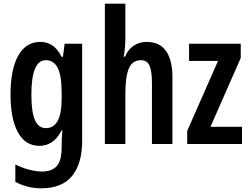

<svg xmlns="http://www.w3.org/2000/svg" viewBox="-20 -780 1350 1040"><path d="M198 -553Q233 -553 261.5 -535.5Q290 -518 314 -472H321L330 -543H425V-17Q425 106 370.5 173Q316 240 202 240Q129 240 63 205V111Q104 131 141.5 140Q179 149 208 149Q260 149 287 120Q314 91 314 17V7Q314 -33 318 -74H314Q289 -27 259 -8.5Q229 10 193 10Q117 10 77 -63.5Q37 -137 37 -268Q37 -405 79 -479Q121 -553 198 -553ZM228 -454Q150 -454 150 -267Q150 -174 169 -130Q188 -86 229 -86Q270 -86 292 -124.5Q314 -163 314 -250V-274Q314 -371 292.5 -412.5Q271 -454 228 -454Z M659 -573Q659 -549 656.5 -521.5Q654 -494 650 -473H657Q673 -511 703.5 -532Q734 -553 774 -553Q845 -553 879.5 -503.5Q914 -454 914 -363V0H803V-333Q803 -396 789.5 -425Q776 -454 744 -454Q697 -454 678 -409.5Q659 -365 659 -270V0H548V-760H659Z M1291 0H994V-71L1161 -450H1004V-543H1284V-466L1120 -93H1291Z"/></svg>

Font: Noto Sans Sinhala ExtraCondensed SemiBold
Style: Regular
Weight: 600
Width: 2
Designer: Jelle Bosma - Monotype Design Team
Foundry: Monotype Imaging Inc.
Version: Version 2.006; ttfautohint (v1.8.4.7-5d5b)